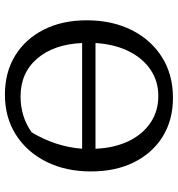

<svg xmlns="http://www.w3.org/2000/svg" viewBox="8 -704 706 761"><g transform="rotate(-90 360.5 -324.0)"><path d="M353 9Q265 9 199.5 -31.5Q134 -72 97.5 -145Q61 -218 61 -316Q61 -416 99.5 -493Q138 -570 206.5 -613.5Q275 -657 365 -657Q454 -657 520 -616.5Q586 -576 623 -503Q660 -430 660 -333Q660 -232 621.5 -155Q583 -78 514 -34.5Q445 9 353 9ZM216 -551Q159 -456 151 -351H570Q565 -463 508.5 -529Q452 -595 358 -595Q278 -595 216 -551ZM360 -49Q419 -49 464.5 -80Q510 -111 537.5 -166.5Q565 -222 570 -298H151Q154 -223 181 -167Q208 -111 254 -80Q300 -49 360 -49Z"/></g></svg>

Font: Piazzolla SC
Style: Regular
Weight: 400
Designer: Juan Pablo del Peral
Foundry: Huerta Tipografica
Version: Version 1.330